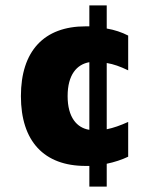

<svg xmlns="http://www.w3.org/2000/svg" viewBox="-20 -687 532 707"><path d="M452 -428V-556C429 -568 402 -577 373 -582V-667H309V-590C304 -590 300 -590 295 -590C142 -590 57 -499 57 -333C57 -167 142 -76 295 -76C300 -76 304 -76 309 -76V0H373V-84C402 -90 429 -99 452 -110V-238C423 -225 398 -216 373 -211V-455C398 -451 423 -442 452 -428ZM229 -333C229 -412 263 -450 309 -458V-209C263 -216 229 -255 229 -333Z"/></svg>

Font: Maven Pro
Style: Black
Weight: 900
Designer: Joe Prince
Foundry: Joe Prince
Version: Version 1.003